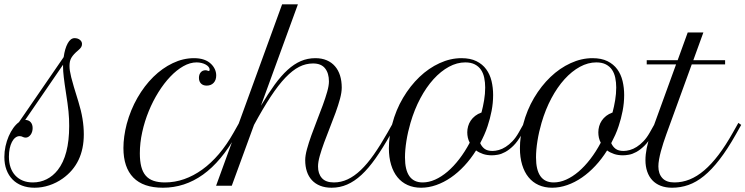

<svg xmlns="http://www.w3.org/2000/svg" viewBox="-85 -856 3436 885"><path d="M-64.9 -132.3Q-64.9 -157.2 -59.6 -181.9Q-54.2 -206.5 -44.9 -228Q-35.6 -249.5 -23.4 -266.4Q-11.2 -283.2 2.4 -293L208.5 -592.8Q213.9 -632.3 227.1 -656.2Q240.2 -680.2 258.8 -680.2Q273.4 -680.2 283.2 -672.4Q293 -664.6 293 -653.3Q293 -645 289.1 -638.7Q285.2 -632.3 275.4 -624Q264.2 -614.7 256.6 -606.4Q249 -598.1 244.1 -589.8Q239.3 -581.5 237.3 -572.3Q235.4 -563 235.4 -552.2Q235.4 -541.5 237.1 -529.8Q238.8 -518.1 243.2 -500Q247.6 -481.9 255.6 -455.1Q263.7 -428.2 276.4 -387.2Q289.1 -346.2 295.2 -309.1Q301.3 -272 301.3 -236.8Q301.3 -102.5 204.1 -33.2Q175.3 -12.7 141.8 -1.7Q108.4 9.3 74.2 9.3Q42 9.3 16.1 -0.7Q-9.8 -10.7 -27.6 -29.1Q-45.4 -47.4 -55.2 -73.5Q-64.9 -99.6 -64.9 -132.3ZM205.6 -557.6 31.2 -303.2Q46.9 -303.2 56.2 -293Q65.4 -282.7 65.4 -265.6Q65.4 -256.8 63 -248.8Q60.5 -240.7 56.2 -234.9Q51.8 -229 45.9 -225.3Q40 -221.7 33.7 -221.7Q25.4 -221.7 19.5 -225.1Q13.7 -228.5 4.9 -228.5Q-5.4 -228.5 -14.4 -221.4Q-23.4 -214.4 -30 -201.7Q-36.6 -189 -40.3 -171.6Q-43.9 -154.3 -43.9 -133.8Q-43.9 -106.4 -36.4 -84.5Q-28.8 -62.5 -14.4 -47.1Q0 -31.7 20.3 -23.4Q40.5 -15.1 66.4 -15.1Q100.6 -15.1 129.9 -29.8Q159.2 -44.4 181.2 -72.3Q233.9 -139.6 233.9 -275.4Q233.9 -292 233.2 -308.3Q232.4 -324.7 230.7 -342.5Q229 -360.4 226.1 -380.9Q223.1 -401.4 219.2 -427.2Q212.4 -470.7 209 -500Q205.6 -529.3 205.6 -547.4Z M867.7 -461.4Q851.1 -461.4 841.6 -470.9Q832 -480.5 832 -497.1Q832 -512.7 840.3 -522.5Q848.6 -532.2 862.3 -532.2Q867.2 -532.2 871.6 -530.3Q874 -529.3 875 -529.1Q876 -528.8 877 -528.8Q881.3 -528.8 881.3 -535.2Q881.3 -541.5 876.5 -547.6Q871.6 -553.7 863.3 -558.3Q855 -563 844 -565.7Q833 -568.4 821.3 -568.4Q791 -568.4 760 -550.8Q729 -533.2 700 -502.7Q670.9 -472.2 645.3 -431.2Q619.6 -390.1 600.6 -343.5Q581.5 -296.9 570.6 -247.1Q559.6 -197.3 559.6 -149.4Q559.6 -113.3 566.2 -87.9Q572.8 -62.5 586.7 -46.4Q600.6 -30.3 622.6 -22.7Q644.5 -15.1 675.3 -15.1Q720.7 -15.1 763.9 -30.3Q807.1 -45.4 847.4 -74.5Q887.7 -103.5 924.1 -146.2Q960.4 -189 991.7 -244.6L1017.1 -289.6L1030.3 -280.3L1004.9 -235.4Q935.1 -111.3 850.6 -51Q766.1 9.3 666 9.3Q575.2 9.3 529.5 -37.6Q483.9 -84.5 483.9 -173.8Q483.9 -200.2 487.8 -228Q491.7 -255.9 499 -284.2Q516.6 -349.6 548.6 -405.3Q580.6 -460.9 621.8 -501.5Q663.1 -542 711.2 -564.9Q759.3 -587.9 809.1 -587.9Q861.3 -587.9 888.7 -560.5Q899.9 -549.3 905.8 -535.9Q911.6 -522.5 911.6 -508.3Q911.6 -486.8 899.7 -474.1Q887.7 -461.4 867.7 -461.4Z M1215.3 -835.9H1288.1L1117.7 -368.7Q1150.9 -424.3 1180.9 -465.6Q1210.9 -506.8 1240.7 -533.9Q1270.5 -561 1301.8 -574.5Q1333 -587.9 1368.7 -587.9Q1398.4 -587.9 1421.1 -578.1Q1443.8 -568.4 1459.2 -550.5Q1474.6 -532.7 1482.4 -507.8Q1490.2 -482.9 1490.2 -452.1Q1490.2 -430.2 1482.2 -400.4Q1474.1 -370.6 1461.9 -336.9Q1449.7 -303.2 1435.5 -267.8Q1421.4 -232.4 1409.2 -199.2Q1397 -166 1388.9 -137.5Q1380.9 -108.9 1380.9 -88.9Q1380.9 -55.2 1398.7 -35.2Q1416.5 -15.1 1454.1 -15.1Q1486.8 -15.1 1517.3 -29.3Q1547.9 -43.5 1577.9 -72Q1607.9 -100.6 1638.2 -143.8Q1668.5 -187 1701.2 -244.6L1726.6 -289.6L1739.7 -280.3L1714.4 -235.4Q1678.7 -172.4 1646.2 -126.2Q1613.8 -80.1 1581.3 -50Q1548.8 -20 1515.1 -5.4Q1481.4 9.3 1443.4 9.3Q1413.6 9.3 1390.9 0.2Q1368.2 -8.8 1352.8 -25.4Q1337.4 -42 1329.6 -65.4Q1321.8 -88.9 1321.8 -117.7Q1321.8 -138.7 1329.8 -168.2Q1337.9 -197.8 1350.1 -231.9Q1362.3 -266.1 1376.5 -302Q1390.6 -337.9 1402.8 -371.1Q1415 -404.3 1423.1 -432.9Q1431.2 -461.4 1431.2 -480.5Q1431.2 -518.6 1413.3 -541Q1395.5 -563.5 1357.9 -563.5Q1324.7 -563.5 1293.9 -547.9Q1263.2 -532.2 1230.7 -498.3Q1198.2 -464.4 1162.8 -410.6Q1127.4 -356.9 1085.9 -280.3L983.4 0H911.1Z M1722.7 -283.7Q1739.7 -349.1 1772.7 -404.8Q1805.7 -460.4 1848.4 -501.2Q1891.1 -542 1941.2 -564.9Q1991.2 -587.9 2042 -587.9Q2083 -587.9 2111.1 -574Q2139.2 -560.1 2156.2 -536.6Q2173.3 -513.2 2180.7 -482.4Q2188 -451.7 2188 -418Q2188 -381.3 2180.9 -344.7Q2173.8 -308.1 2162.6 -274.9Q2155.8 -253.9 2147 -234.4Q2138.2 -214.8 2128.4 -196.3Q2135.3 -180.2 2148.4 -170.2Q2161.6 -160.2 2185.1 -160.2Q2198.7 -160.2 2214.4 -164.6Q2230 -168.9 2245.8 -179Q2261.7 -189 2277.1 -205.1Q2292.5 -221.2 2305.7 -244.6L2331.1 -289.6L2344.2 -280.3L2318.8 -235.4Q2300.3 -202.6 2281 -183.8Q2261.7 -165 2243.7 -155.3Q2225.6 -145.5 2209.7 -142.8Q2193.8 -140.1 2182.6 -140.1Q2159.7 -140.1 2141.6 -146.2Q2123.5 -152.3 2109.4 -162.6Q2085 -123.5 2055.4 -91.8Q2025.9 -60.1 1993.2 -37.6Q1960.4 -15.1 1925.5 -2.9Q1890.6 9.3 1856 9.3Q1821.3 9.3 1793.7 -3.2Q1766.1 -15.6 1747.1 -39.1Q1728 -62.5 1717.8 -96.4Q1707.5 -130.4 1707.5 -172.9Q1707.5 -199.7 1711.4 -227.8Q1715.3 -255.9 1722.7 -283.7ZM1863.3 -15.1Q1891.6 -15.1 1920.7 -28.1Q1949.7 -41 1977.8 -64.9Q2005.9 -88.9 2032 -122.8Q2058.1 -156.7 2080.1 -198.2Q2074.2 -209.5 2071.5 -221.4Q2068.8 -233.4 2068.8 -246.1Q2068.8 -260.3 2072.8 -274.2Q2076.7 -288.1 2084.7 -300Q2092.8 -312 2105.2 -321.8Q2117.7 -331.5 2134.3 -337.4Q2141.6 -364.7 2146.5 -394.3Q2151.4 -423.8 2151.4 -452.6Q2151.4 -476.1 2147 -497.3Q2142.6 -518.6 2132.1 -534.2Q2121.6 -549.8 2103.8 -559.1Q2085.9 -568.4 2059.6 -568.4Q2021.5 -568.4 1984.1 -548.1Q1946.8 -527.8 1913.3 -491Q1879.9 -454.1 1852.5 -402.8Q1825.2 -351.6 1807.1 -289.6Q1794.9 -248 1788.3 -206.3Q1781.7 -164.6 1781.7 -130.4Q1781.7 -15.1 1863.3 -15.1Z M2326.7 -283.7Q2343.8 -349.1 2376.7 -404.8Q2409.7 -460.4 2452.4 -501.2Q2495.1 -542 2545.2 -564.9Q2595.2 -587.9 2646 -587.9Q2687 -587.9 2715.1 -574Q2743.2 -560.1 2760.3 -536.6Q2777.3 -513.2 2784.7 -482.4Q2792 -451.7 2792 -418Q2792 -381.3 2784.9 -344.7Q2777.8 -308.1 2766.6 -274.9Q2759.8 -253.9 2751 -234.4Q2742.2 -214.8 2732.4 -196.3Q2739.3 -180.2 2752.4 -170.2Q2765.6 -160.2 2789.1 -160.2Q2802.7 -160.2 2818.4 -164.6Q2834 -168.9 2849.9 -179Q2865.7 -189 2881.1 -205.1Q2896.5 -221.2 2909.7 -244.6L2935.1 -289.6L2948.2 -280.3L2922.9 -235.4Q2904.3 -202.6 2885 -183.8Q2865.7 -165 2847.7 -155.3Q2829.6 -145.5 2813.7 -142.8Q2797.9 -140.1 2786.6 -140.1Q2763.7 -140.1 2745.6 -146.2Q2727.5 -152.3 2713.4 -162.6Q2689 -123.5 2659.4 -91.8Q2629.9 -60.1 2597.2 -37.6Q2564.5 -15.1 2529.5 -2.9Q2494.6 9.3 2460 9.3Q2425.3 9.3 2397.7 -3.2Q2370.1 -15.6 2351.1 -39.1Q2332 -62.5 2321.8 -96.4Q2311.5 -130.4 2311.5 -172.9Q2311.5 -199.7 2315.4 -227.8Q2319.3 -255.9 2326.7 -283.7ZM2467.3 -15.1Q2495.6 -15.1 2524.7 -28.1Q2553.7 -41 2581.8 -64.9Q2609.9 -88.9 2636 -122.8Q2662.1 -156.7 2684.1 -198.2Q2678.2 -209.5 2675.5 -221.4Q2672.9 -233.4 2672.9 -246.1Q2672.9 -260.3 2676.8 -274.2Q2680.7 -288.1 2688.7 -300Q2696.8 -312 2709.2 -321.8Q2721.7 -331.5 2738.3 -337.4Q2745.6 -364.7 2750.5 -394.3Q2755.4 -423.8 2755.4 -452.6Q2755.4 -476.1 2751 -497.3Q2746.6 -518.6 2736.1 -534.2Q2725.6 -549.8 2707.8 -559.1Q2689.9 -568.4 2663.6 -568.4Q2625.5 -568.4 2588.1 -548.1Q2550.8 -527.8 2517.3 -491Q2483.9 -454.1 2456.5 -402.8Q2429.2 -351.6 2411.1 -289.6Q2398.9 -248 2392.3 -206.3Q2385.7 -164.6 2385.7 -130.4Q2385.7 -15.1 2467.3 -15.1Z M2896 -578.6H3038.6L3085 -706.5H3157.2L3110.8 -578.6H3257.3V-559.1H3103.5L2986.3 -236.8Q2979.5 -217.8 2972.9 -197.8Q2966.3 -177.7 2961.2 -158.4Q2956.1 -139.2 2952.9 -121.3Q2949.7 -103.5 2949.7 -88.9Q2949.7 -55.2 2968 -35.2Q2986.3 -15.1 3023.4 -15.1Q3059.6 -15.1 3093.8 -28.8Q3127.9 -42.5 3161.1 -70.8Q3194.3 -99.1 3227.1 -142.3Q3259.8 -185.5 3293 -244.6L3318.4 -289.6L3331.5 -280.3L3306.2 -235.4Q3267.6 -167 3231.4 -120.4Q3195.3 -73.7 3159.9 -44.9Q3124.5 -16.1 3088.1 -3.4Q3051.8 9.3 3012.7 9.3Q2982.9 9.3 2960 0.2Q2937 -8.8 2921.6 -25.4Q2906.2 -42 2898.2 -65.4Q2890.1 -88.9 2890.1 -117.7Q2890.1 -143.1 2896 -173.3Q2901.9 -203.6 2914.1 -236.8L3031.2 -559.1H2896Z"/></svg>

Font: Petit Formal Script
Style: Regular
Weight: 400
Version: Version 1.001; ttfautohint (v0.8) -G 200 -r 50